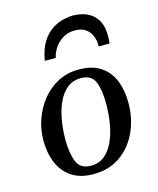

<svg xmlns="http://www.w3.org/2000/svg" viewBox="-115 -836 767 931"><g transform="rotate(-15 268.5 -370.5)"><path d="M45.4 -207Q45.4 -260.3 63.2 -311.5Q81.1 -362.8 114.3 -404.3Q147.5 -445.8 194.3 -470.5Q241.2 -495.1 299.3 -495.1Q367.7 -495.1 409.9 -466.3Q452.1 -437.5 471.7 -388.4Q491.2 -339.4 491.2 -277.3Q491.2 -198.7 460.9 -132.3Q430.7 -65.9 374.3 -26.1Q317.9 13.7 239.3 13.7Q172.9 13.7 129.9 -15.1Q86.9 -43.9 66.2 -93.8Q45.4 -143.6 45.4 -207ZM237.3 -28.8Q278.3 -28.8 306.6 -52.5Q335 -76.2 352.5 -115.7Q370.1 -155.3 377.9 -203.6Q385.7 -252 385.7 -301.3Q385.7 -368.2 369.1 -410.2Q352.5 -452.1 298.8 -452.1Q257.8 -452.1 229.2 -428.7Q200.7 -405.3 183.1 -366.2Q165.5 -327.1 157.5 -279.5Q149.4 -231.9 149.4 -183.6Q149.4 -115.7 166.7 -72.3Q184.1 -28.8 237.3 -28.8ZM340.8 -755.4Q360.8 -755.4 384.5 -750Q408.2 -744.6 429.9 -730Q451.7 -715.3 465.6 -687.5Q479.5 -659.7 479.5 -614.7Q479.5 -606.4 478.8 -597.2Q478 -587.9 477.1 -578.1H421.9Q422.4 -580.6 422.4 -583Q422.4 -585.4 422.4 -587.4Q422.4 -610.4 413.1 -632.3Q403.8 -654.3 383.5 -668.7Q363.3 -683.1 330.1 -683.1Q294.9 -683.1 269 -666.7Q243.2 -650.4 227.5 -626.2Q211.9 -602.1 207 -578.1H151.9Q161.6 -635.3 183.8 -670.4Q206.1 -705.6 234.4 -723.9Q262.7 -742.2 291 -748.8Q319.3 -755.4 340.8 -755.4Z"/></g></svg>

Font: Gelasio
Style: Italic
Weight: 400
Italic angle: -8.5°
Designer: Eben Sorkin
Foundry: Eben Sorkin
Version: Version 1.008